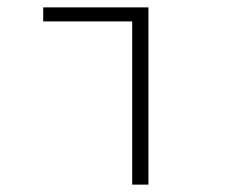

<svg xmlns="http://www.w3.org/2000/svg" viewBox="-20 -500 640 520"><path d="M338 0V-442H97V-480H382V0Z"/></svg>

Font: Source Code Pro Light
Style: Regular
Weight: 300
Monospace: yes
Designer: Paul D. Hunt, Teo Tuominen
Foundry: Adobe Systems Incorporated
Version: Version 2.030;PS 1.000;hotconv 16.6.51;makeotf.lib2.5.65220